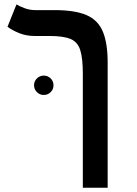

<svg xmlns="http://www.w3.org/2000/svg" viewBox="-20 -632 626 876"><path d="M471.2 -345.7V224.6H357.9V-294.9Q357.9 -365.7 346.2 -403.1Q334.5 -440.4 302 -454.1Q269.5 -467.8 207.5 -467.8H139.2Q100.1 -467.8 68.4 -480.5Q36.6 -493.2 14.2 -509.8L55.2 -611.8Q66.4 -604.5 90.8 -595.2Q115.2 -585.9 140.6 -585.9H228.5Q321.8 -585.9 374.5 -563.2Q427.2 -540.5 449.2 -487.8Q471.2 -435.1 471.2 -345.7ZM179.7 -198.7Q161.6 -198.7 148.4 -211.7Q135.3 -224.6 135.3 -242.7Q135.3 -261.2 148.4 -274.2Q161.6 -287.1 179.7 -287.1Q198.2 -287.1 211.2 -274.2Q224.1 -261.2 224.1 -242.7Q224.1 -224.6 211.2 -211.7Q198.2 -198.7 179.7 -198.7Z"/></svg>

Font: CaskaydiaCove NF SemiBold
Style: Regular
Weight: 600
Designer: Aaron Bell
Foundry: Saja Typeworks
Version: Version 2111.001; VTT 6.35;Nerd Fonts 3.2.1